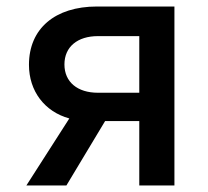

<svg xmlns="http://www.w3.org/2000/svg" viewBox="-20 -570 640 590"><path d="M184 0 303 -198H408V0H516V-550H278C149 -550 69 -482 69 -371C69 -290 117 -227 193 -206L61 0ZM281 -285C218 -285 178 -318 178 -372C178 -426 218 -459 281 -459H408V-285Z"/></svg>

Font: Tekne LDO SemiBold
Style: Regular
Weight: 600
Monospace: yes
Designer: Alessio Laiso, Mario Rullo, Paolo Rosset
Foundry: Alessio Laiso
Version: Version 1.000;hotconv 1.0.109;makeotfexe 2.5.65596